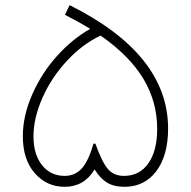

<svg xmlns="http://www.w3.org/2000/svg" viewBox="-20 -719 734 739"><path d="M248 -699.2Q627 -510.3 627 -224.1Q627 -120.1 581.5 -60.1Q536.1 0 459 0Q417.5 0 390.9 -16.8Q364.3 -33.7 344.2 -66.9Q303.7 0 229 0Q159.7 0 113.8 -52.5Q67.9 -105 67.9 -194.8Q67.9 -273.9 104.5 -356.4Q141.1 -439 200 -504.2Q258.8 -569.3 327.1 -607.9Q289.6 -631.3 230 -662.1ZM457 -42Q517.1 -42 551 -90.3Q585 -138.7 585 -223.1Q585 -327.6 531.5 -416.3Q478 -504.9 367.2 -582Q297.4 -549.3 237.8 -485.1Q178.2 -420.9 143.6 -343Q108.9 -265.1 108.9 -193.8Q108.9 -124.5 141.8 -83.3Q174.8 -42 229 -42Q268.1 -42 294.2 -70.1Q320.3 -98.1 339.8 -166H347.2Q373 -93.8 395.8 -67.9Q418.5 -42 457 -42Z"/></svg>

Font: Montserrat-Arabic ExtraLight
Style: Regular
Weight: 275
Designer: Mohamed Gaber
Foundry: Kief Type Foundry
Version: Version 5.008;PS 005.008;hotconv 1.0.88;makeotf.lib2.5.64775